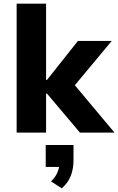

<svg xmlns="http://www.w3.org/2000/svg" viewBox="-20 -725 646 1050"><path d="M71 0V-705H232V-288H237L406 -501H591L366 -231L369 -283L606 0H417L237 -213H232V0ZM318 305 259 267Q283 244 294 218Q305 192 305 169L336 188H230V68H382V152Q382 197 367.5 235.5Q353 274 318 305Z"/></svg>

Font: Nunito Sans 8pt ExtraBold
Style: Regular
Weight: 800
Version: Version 3.101;gftools[0.9.27]